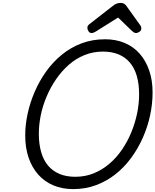

<svg xmlns="http://www.w3.org/2000/svg" viewBox="-20 -1286 1073 1325"><path d="M485 19Q410 19 349 -6.5Q288 -32 244.5 -80.5Q201 -129 177.5 -197.5Q154 -266 154 -351Q154 -424 170.5 -500.5Q187 -577 219 -651.5Q251 -726 297.5 -791.5Q344 -857 405.5 -907.5Q467 -958 542 -986.5Q617 -1015 705 -1015Q780 -1015 840.5 -989.5Q901 -964 943.5 -916Q986 -868 1009.5 -800Q1033 -732 1033 -648Q1033 -570 1016 -490.5Q999 -411 966 -336.5Q933 -262 886 -197.5Q839 -133 778 -84.5Q717 -36 643.5 -8.5Q570 19 485 19ZM500 -66Q568 -66 627 -90Q686 -114 735.5 -156.5Q785 -199 823 -255Q861 -311 887 -375Q913 -439 926.5 -505Q940 -571 940 -635Q940 -707 924 -762Q908 -817 876 -854.5Q844 -892 797.5 -911Q751 -930 690 -930Q623 -930 563.5 -906Q504 -882 455 -839Q406 -796 367.5 -740Q329 -684 302 -620.5Q275 -557 261.5 -491.5Q248 -426 248 -363Q248 -292 264 -236.5Q280 -181 311.5 -143.5Q343 -106 390 -86Q437 -66 500 -66ZM611 -1058Q599 -1058 591 -1070Q583 -1082 583 -1093Q583 -1103 586.5 -1108Q590 -1113 594 -1117L756 -1243Q771 -1256 784.5 -1261Q798 -1266 814 -1266Q827 -1266 837.5 -1259.5Q848 -1253 856 -1240L949 -1110Q954 -1103 954.5 -1097.5Q955 -1092 955 -1087Q955 -1075 942 -1066.5Q929 -1058 920 -1058Q910 -1058 903 -1063Q896 -1068 888 -1075L795 -1165L642 -1069Q635 -1065 627.5 -1061.5Q620 -1058 611 -1058Z"/></svg>

Font: Playwrite AU VIC
Style: Regular
Weight: 400
Designer: Veronika Burian, José Scaglione
Foundry: TypeTogether
Version: Version 1.002